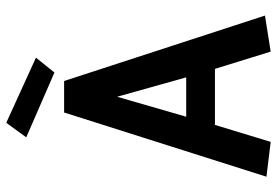

<svg xmlns="http://www.w3.org/2000/svg" viewBox="-157 -724 893 619"><g transform="rotate(-90 289.5 -414.5)"><path d="M377 -168H196.3L141.6 11.7L29.3 -2L236.3 -654.3H337.9L548.8 -6.8L432.6 11.7ZM222.7 -260.7H349.6L287.1 -483.4ZM365.2 -685.5 156.2 -776.4 203.1 -840.8 413.1 -745.1Z"/></g></svg>

Font: Puritan
Style: Bold
Weight: 700
Version: 2.1